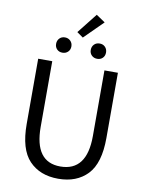

<svg xmlns="http://www.w3.org/2000/svg" viewBox="-113 -1159 947 1250"><g transform="rotate(10 360.5 -534.5)"><path d="M360 13Q239 13 168 -61.5Q97 -136 97 -303V-734H190V-300Q190 -68 360 -68Q535 -68 535 -300V-734H624V-303Q624 -136 553 -61.5Q482 13 360 13ZM281.5 -814Q267 -800 245 -800Q223 -800 209 -814Q195 -828 195 -850Q195 -872 209 -886.5Q223 -901 245 -901Q267 -901 281.5 -886.5Q296 -872 296 -850Q296 -828 281.5 -814ZM359 -920 318 -949 423 -1082 482 -1042ZM475 -901Q497 -901 511 -886.5Q525 -872 525 -850Q525 -828 511 -814Q497 -800 475 -800Q453 -800 438.5 -814Q424 -828 424 -850Q424 -872 438 -886.5Q452 -901 475 -901Z"/></g></svg>

Font: Noto Sans SC
Style: Regular
Weight: 400
Designer: Ryoko NISHIZUKA  (kana, bopomofo & ideographs); Paul D. Hunt (Latin, Greek & Cyrillic); Sandoll Communications , Soo-you
Foundry: Adobe
Version: Version 2.002;hotconv 1.0.116;makeotfexe 2.5.65601